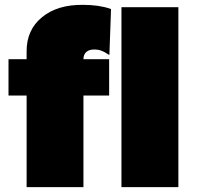

<svg xmlns="http://www.w3.org/2000/svg" viewBox="-20 -772 811 792"><path d="M15.1 -377.9V-527.8H89.8V-561Q89.8 -648.9 153.1 -700.9Q216.3 -752.9 321.8 -752Q387.7 -752 435.1 -735.8L438 -733.9L431.2 -544.9L422.9 -549.8Q397 -567.9 371.1 -567.9Q348.6 -568.4 336.4 -557.9Q324.2 -547.4 324.2 -527.8H430.2V-377.9H324.2V0H89.8V-377.9ZM481 0V-742.2H715.8V0Z"/></svg>

Font: Trueno UltraBlack
Style: Regular
Weight: 950
Designer: Julieta Ulanovsky
Foundry: Julieta Ulanovsky
Version: Version 3.001b | FøM Fix